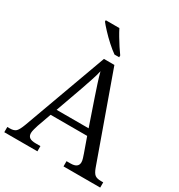

<svg xmlns="http://www.w3.org/2000/svg" viewBox="-213 -1070 1125 1210"><g transform="rotate(30 349.0 -465.5)"><path d="M0 0V-38H18Q48 -38 62 -51Q76 -64 92 -107L313 -714H389L611 -93Q623 -60 637.5 -49Q652 -38 682 -38H698V0H431V-38H460Q516 -38 516 -79Q516 -91 511 -106.5Q506 -122 502 -134L464 -241H198L162 -140Q158 -128 153 -109.5Q148 -91 148 -80Q148 -58 162 -48Q176 -38 207 -38H241V0ZM215 -287H448L384 -474Q370 -515 356 -558Q342 -601 333 -636Q326 -604 312.5 -564Q299 -524 285 -483ZM357 -771Q331 -789 299.5 -817.5Q268 -846 241 -875Q214 -904 201 -921V-931H300Q311 -909 327 -882Q343 -855 360 -829Q377 -803 391 -784V-771Z"/></g></svg>

Font: Noto Serif Hentaigana
Style: Regular
Weight: 400
Designer: Kazuhiro Yamada
Foundry: nipponia
Version: Version 1.000; ttfautohint (v1.8.4.7-5d5b)